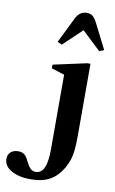

<svg xmlns="http://www.w3.org/2000/svg" viewBox="-290 -908 732 1225"><g transform="rotate(10 76.5 -296.0)"><path d="M1 257.5Q-77.5 257.5 -126 229.5Q-174.5 201.5 -174.5 156Q-174.5 128 -156.5 111.5Q-138.5 95 -108 95Q-84.5 95 -70 105.2Q-55.5 115.5 -42.5 142Q-25 178 -11 191.8Q3 205.5 23.5 205.5Q59.5 205.5 77.2 166.8Q95 128 95 47V-436.5L11 -463.5V-487L228 -534.5H248.5V-68Q248.5 -14.5 244.8 22.8Q241 60 231.8 88.5Q222.5 117 206.5 144.5Q172.5 203.5 123.2 230.5Q74 257.5 1 257.5ZM47.5 -623.5 17.5 -635.5 99.5 -802.5Q124 -850.5 169.5 -850.5Q192.5 -850.5 206.8 -839.5Q221 -828.5 235 -802.5L319.5 -635.5L289 -623.5L168 -738Z"/></g></svg>

Font: Libre Caslon Text
Style: Bold
Weight: 700
Designer: Pablo Impallari, Rodrigo Fuenzalida, Katja Schimmel
Foundry: Pablo Impallari, Rodrigo Fuenzalida
Version: Version 2.000